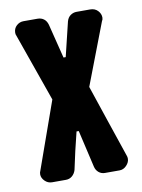

<svg xmlns="http://www.w3.org/2000/svg" viewBox="-71 -632 506 683"><g transform="rotate(-10 182.0 -291.0)"><path d="M340 -47Q341 -44 341.5 -42Q342 -40 342 -36Q342 -23 331 -11.5Q320 0 306 0H253Q240 0 230.5 -8Q221 -16 218 -29L187 -163H179Q170 -128 162.5 -95Q155 -62 148 -29Q144 -16 134.5 -8Q125 0 112 0H62Q47 0 36 -11Q25 -22 25 -35Q25 -42 28 -48L114 -290L28 -534Q25 -540 25 -546Q25 -562 36 -572Q47 -582 61 -582H112Q125 -582 134.5 -575Q144 -568 148 -554L179 -430H187L217 -554Q221 -568 231 -575Q241 -582 253 -582H302Q319 -582 329.5 -571Q340 -560 340 -546Q340 -539 336 -533L251 -311Q272 -247 295 -180Q318 -113 340 -47Z"/></g></svg>

Font: H.H. Samuel
Style: Regular
Weight: 900
Width: 1
Designer: deFharo
Foundry: deFharo
Version: Version 1.009